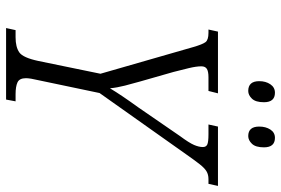

<svg xmlns="http://www.w3.org/2000/svg" viewBox="-170 -776 946 647"><g transform="rotate(90 303.5 -453.0)"><path d="M75 0 82 -32H106Q139 -32 157 -44.5Q175 -57 186 -109L229 -318L139 -631Q130 -662 122.5 -672Q115 -682 91 -682H80L87 -714H295L287 -682H241Q221 -682 212.5 -676.5Q204 -671 204 -658Q204 -641 210 -616Q216 -591 223 -564L255 -452Q262 -428 269 -400.5Q276 -373 278 -350Q290 -370 305.5 -393Q321 -416 342 -445L439 -586Q462 -617 469 -633.5Q476 -650 476 -663Q476 -674 467.5 -678Q459 -682 433 -682H400L407 -714H607L600 -682H584Q569 -682 558 -675.5Q547 -669 534 -652.5Q521 -636 500 -606L294 -315L251 -110Q244 -81 244 -67Q244 -45 258 -38.5Q272 -32 298 -32H322L316 0ZM439 -816Q407 -816 407 -853Q407 -875 417 -890.5Q427 -906 445 -906Q477 -906 477 -869Q477 -841 465 -828.5Q453 -816 439 -816ZM287 -816Q254 -816 254 -853Q254 -875 264.5 -890.5Q275 -906 293 -906Q325 -906 325 -869Q325 -841 313 -828.5Q301 -816 287 -816Z"/></g></svg>

Font: Noto Serif Condensed Light
Style: Italic
Weight: 300
Width: 3
Italic angle: -12°
Designer: Monotype Design Team
Foundry: Monotype Imaging Inc.
Version: Version 2.014; ttfautohint (v1.8.4.7-5d5b)